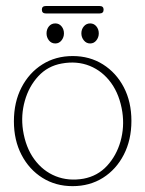

<svg xmlns="http://www.w3.org/2000/svg" viewBox="-20 -626 497 656"><path d="M228.5 -434.5Q286.5 -434.5 331.8 -406Q377 -377.5 403 -327.8Q429 -278 429 -213Q429 -148 403 -97.5Q377 -47 331.8 -18.5Q286.5 10 228 10Q170 10 124.8 -18.5Q79.5 -47 53.5 -97Q27.5 -147 27.5 -211.5Q27.5 -277 53.5 -327.2Q79.5 -377.5 124.8 -406Q170 -434.5 228.5 -434.5ZM265.5 -15.5Q313.5 -24.5 345.8 -59.5Q378 -94.5 391.8 -143.2Q405.5 -192 398 -243Q389 -302 359.8 -342.5Q330.5 -383 286.8 -400.8Q243 -418.5 191 -409Q143 -400.5 110.8 -365.5Q78.5 -330.5 64.8 -281.5Q51 -232.5 58.5 -181.5Q67.5 -122.5 97 -82Q126.5 -41.5 170.2 -24Q214 -6.5 265.5 -15.5ZM169 -477.5Q155.5 -477.5 147.2 -488Q139 -498.5 139 -512Q139 -526 147.2 -536Q155.5 -546 169 -546Q182 -546 190.2 -536Q198.5 -526 198.5 -512Q198.5 -498.5 190.2 -488Q182 -477.5 169 -477.5ZM288 -477.5Q275 -477.5 266.5 -488Q258 -498.5 258 -512Q258 -526 266.5 -536Q275 -546 288 -546Q301 -546 309.2 -536Q317.5 -526 317.5 -512Q317.5 -498.5 309.2 -488Q301 -477.5 288 -477.5ZM123 -593Q123 -605.5 137 -605.5H320Q334 -605.5 334 -593Q334 -580 320 -580H137Q123 -580 123 -593Z"/></svg>

Font: Fraunces 144pt S100 Thin
Style: Regular
Weight: 100
Version: Version 1.000; ttfautohint (v1.8.3)